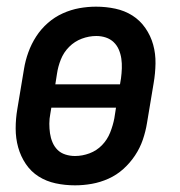

<svg xmlns="http://www.w3.org/2000/svg" viewBox="-20 -548 540 576"><path d="M205 8Q175 8 147 2Q119 -4 96 -18.5Q73 -33 57.5 -56Q42 -79 34.5 -106Q27 -133 27 -162.5Q27 -192 32 -221L52 -341Q56 -366 65 -391Q74 -416 88.5 -438.5Q103 -461 123.5 -479Q144 -497 168.5 -508Q193 -519 218 -523.5Q243 -528 268 -528Q298 -528 326 -522Q354 -516 377 -501.5Q400 -487 416 -464Q432 -441 439.5 -414Q447 -387 446.5 -357.5Q446 -328 441 -299L421 -179Q417 -154 408.5 -129Q400 -104 385 -81.5Q370 -59 350 -41Q330 -23 305.5 -12Q281 -1 255.5 3.5Q230 8 205 8ZM340 -295 343 -313Q345 -328 345.5 -343Q346 -358 344 -372Q342 -386 336.5 -399Q331 -412 321 -421.5Q311 -431 297.5 -435.5Q284 -440 269 -440Q247 -440 225.5 -432Q204 -424 187.5 -407.5Q171 -391 162.5 -369.5Q154 -348 151 -327L146 -295ZM205 -80Q227 -80 248.5 -88Q270 -96 286 -112.5Q302 -129 310.5 -150.5Q319 -172 323 -193L328 -225H134L131 -207Q128 -192 128 -177Q128 -162 130 -148Q132 -134 137.5 -121Q143 -108 152.5 -98.5Q162 -89 176 -84.5Q190 -80 205 -80Z"/></svg>

Font: Iosevka Term Curly Semibold
Style: Italic
Weight: 600
Italic angle: -9°
Designer: Belleve Invis
Foundry: Belleve Invis
Version: Version 32.3.0